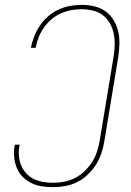

<svg xmlns="http://www.w3.org/2000/svg" viewBox="-20 -763 540 791"><path d="M199 8Q175 8 152 4.5Q129 1 109 -9Q89 -19 73.5 -34.5Q58 -50 49.5 -70.5Q41 -91 38.5 -114Q36 -137 40 -160Q40 -162 40.5 -163.5Q41 -165 41 -167H61Q60 -165 60 -163.5Q60 -162 60 -161Q56 -140 58 -119.5Q60 -99 67.5 -81Q75 -63 88.5 -48.5Q102 -34 119.5 -25.5Q137 -17 157.5 -13.5Q178 -10 199 -10Q222 -10 245 -14.5Q268 -19 289.5 -30Q311 -41 329 -58.5Q347 -76 360 -96.5Q373 -117 380 -139.5Q387 -162 391 -185L448 -530Q452 -554 452.5 -578Q453 -602 448.5 -624.5Q444 -647 432.5 -667Q421 -687 403.5 -700.5Q386 -714 363 -719.5Q340 -725 316 -725Q294 -725 272.5 -721Q251 -717 230 -707.5Q209 -698 191 -682.5Q173 -667 160 -648Q147 -629 139 -608.5Q131 -588 127 -566H107Q112 -590 121 -613Q130 -636 144 -657Q158 -678 178 -695.5Q198 -713 221 -723.5Q244 -734 268 -738.5Q292 -743 316 -743Q343 -743 368.5 -737Q394 -731 414.5 -716.5Q435 -702 448 -680Q461 -658 467 -633Q473 -608 472 -581Q471 -554 467 -527L410 -182Q406 -157 398 -132.5Q390 -108 376 -85.5Q362 -63 342 -44Q322 -25 298 -13Q274 -1 249 3.5Q224 8 199 8Z"/></svg>

Font: Iosevka Curly Thin Oblique
Style: Regular
Weight: 100
Italic angle: -9°
Monospace: yes
Designer: Belleve Invis
Foundry: Belleve Invis
Version: Version 11.1.0; ttfautohint (v1.8.3)